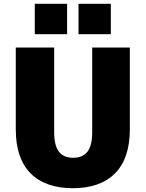

<svg xmlns="http://www.w3.org/2000/svg" viewBox="-20 -980 766 1010"><path d="M393 -800V-960H563V-800ZM163 -800V-960H333V-800ZM63 -300V-730H265V-285Q265 -214 290 -182Q315 -150 365 -150Q415 -150 440 -182Q465 -214 465 -285V-730H663V-300Q663 -147 585.5 -68.5Q508 10 363 10Q218 10 140.5 -68.5Q63 -147 63 -300Z"/></svg>

Font: Mplus 1p Black
Style: Regular
Weight: 900
Version: Version 1.061